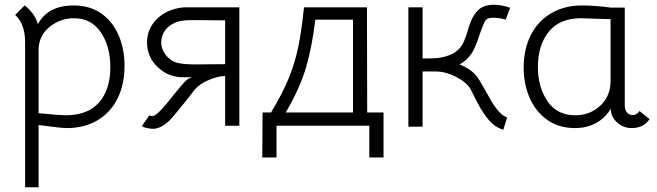

<svg xmlns="http://www.w3.org/2000/svg" viewBox="-20 -531 2777 811"><path d="M506 -252Q506 -175 477 -116Q448 -57 393 -23.5Q338 10 262 10Q237 10 143 -3V260H86V-352Q86 -431 44 -468L84 -508Q101 -496 117 -475Q133 -454 140 -429Q183 -508 291 -508Q360 -508 408.5 -473.5Q457 -439 481.5 -381Q506 -323 506 -252ZM446 -247Q446 -336 405.5 -395Q365 -454 293 -454Q236 -454 191.5 -419Q147 -384 143 -328V-53Q235 -44 257 -44Q351 -44 398.5 -98.5Q446 -153 446 -247Z M579 2 611 -44Q618 -39 627 -41Q640 -44 668 -75Q691 -101 710 -126Q752 -178 766 -191Q777 -201 792 -205Q785 -205 756.5 -204.5Q728 -204 700.5 -213.5Q673 -223 649 -245Q625 -266 613 -293.5Q601 -321 601 -351Q601 -406 638 -446Q682 -493 756 -500H991V0H931V-210Q904 -210 864 -194Q824 -178 802 -152L780 -123Q768 -108 738 -71Q708 -34 696 -22Q659 13 627 13Q615 13 601 10Q587 7 579 2ZM820 -259 931 -260V-445L818 -446Q774 -447 751 -443.5Q728 -440 711 -431Q686 -418 673.5 -397Q661 -376 661 -352Q661 -325 678 -302Q699 -273 729.5 -265.5Q760 -258 820 -259Z M1540 134V0H1148V134H1088L1089 -56H1125Q1174 -137 1200.5 -203Q1227 -269 1240.5 -336Q1254 -403 1264 -500H1530L1531 -56H1600V134ZM1187 -56H1471V-448H1312Q1297 -326 1271 -240.5Q1245 -155 1187 -56Z M1765 -500V-284Q1814 -284 1830 -286Q1904 -296 1931 -340Q1941 -356 1947.5 -376Q1954 -396 1955 -399Q1963 -427 1969 -441Q1989 -489 2022 -503Q2043 -511 2066 -511Q2098 -511 2135 -498L2116 -448Q2090 -456 2065 -456Q2044 -456 2036 -450Q2029 -445 2022 -428Q2015 -411 2008 -391Q1994 -347 1982 -323Q1972 -302 1956 -285.5Q1940 -269 1921 -259Q1971 -239 1996 -206Q2004 -195 2028 -153L2056 -103Q2091 -45 2122 -35L2106 17Q2072 7 2046.5 -22Q2021 -51 1999 -93L1980 -130Q1970 -151 1964 -160.5Q1958 -170 1945 -181Q1920 -202 1886 -215.5Q1852 -229 1825 -229H1765V4H1705V-500Z M2192 -246Q2192 -323 2222 -382.5Q2252 -442 2308 -475Q2364 -508 2439 -508Q2462 -508 2497 -505.5Q2532 -503 2559 -499H2619V-86Q2619 -66 2628.5 -55.5Q2638 -45 2652 -45Q2670 -45 2681 -62L2724 -28Q2709 -7 2690.5 1.5Q2672 10 2648 10Q2613 10 2586.5 -14Q2560 -38 2560 -72Q2536 -32 2497 -11Q2458 10 2409 10Q2340 10 2291 -25Q2242 -60 2217 -118Q2192 -176 2192 -246ZM2545 -124Q2559 -153 2559 -188V-450L2493 -452L2435 -454Q2344 -454 2298 -397Q2252 -340 2252 -248Q2252 -163 2292.5 -103.5Q2333 -44 2410 -44Q2455 -44 2491 -66Q2527 -88 2545 -124Z"/></svg>

Font: Bellota
Style: Regular
Weight: 400
Designer: Kemie Guaida
Foundry: Kemie Guaida
Version: Version 4.001